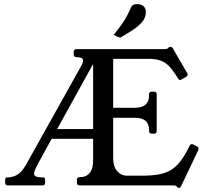

<svg xmlns="http://www.w3.org/2000/svg" viewBox="-20 -898 1000 930"><path d="M847 12Q841 12 839 9L835 4Q832 0 817 0H366.2Q352.5 0 352.5 -13V-26.8Q352.5 -39.8 366.2 -39.8Q397.5 -39.8 414.2 -60Q431 -80.2 431 -121V-225.8H230.2L163.8 -104.5Q148.8 -77 145.8 -63.1Q142.8 -49.2 152.4 -44.1Q162 -39 185.5 -39Q194.8 -39 196.6 -35.5Q198.5 -32 198.5 -26V-13Q198.5 0 185.5 0H18.2Q5 0 5 -13V-26Q5 -32 7.2 -35.5Q9.5 -39 18.2 -39Q42 -39 64 -51.8Q86 -64.5 107.2 -102.2L375 -581.5Q383.8 -598.5 382.4 -607Q381 -615.5 372.2 -618.2Q363.5 -621 351 -621Q337 -621 337 -635V-646Q337 -660 351 -660H776Q788.2 -660 793 -664L798 -669Q800 -671 806 -671Q813 -671 817 -664L886 -545Q889 -540.8 889 -537Q889 -530.8 882 -526L862 -514.5Q855 -510.5 852 -510.5Q847 -510.5 842 -518.5L839 -523.5Q817.2 -558.8 798.1 -578.2Q779 -597.8 755.5 -605.4Q732 -613 698 -613H528.2V-376H633Q667 -376 684.5 -391Q702 -406 702 -435V-441Q702 -454 715 -454H726Q739 -454 739 -441V-263.5Q739 -250.5 726 -250.5H715Q702 -250.5 702 -263.5V-268.5Q702 -327.5 633 -327.5H528.2V-131Q528.2 -91 547.5 -69Q566.8 -47 595.8 -47H666.5Q714.5 -47 749.1 -53.2Q783.8 -59.5 808.9 -75Q834 -90.5 854.4 -117.4Q874.8 -144.2 895.8 -186.5L898.8 -192.5Q900.8 -197.5 905.9 -199.4Q911 -201.2 917.5 -197.5L935 -188.2Q946 -183 940 -170L857 4Q853 12 847 12ZM256.8 -272.8H431V-588ZM530.8 -729Q556.5 -761.2 571.1 -782.4Q585.8 -803.5 595.6 -822.2Q605.5 -841 616.5 -866Q620.5 -873.2 627.5 -875.6Q634.5 -878 642.8 -878Q664.8 -878 675.6 -867.8Q686.5 -857.5 686.5 -839Q686.5 -812 667.6 -790.6Q648.8 -769.2 621.8 -751.9Q594.8 -734.5 569.8 -719.5Q567.2 -718.5 564.5 -717.2Q561.8 -716 559.2 -716.8Q555.2 -716.8 546.5 -721.2Z"/></svg>

Font: Young Serif Light
Style: Regular
Weight: 300
Designer: Bastien Sozeau
Foundry: NBR — Bastien Sozeau
Version: Version 5.001